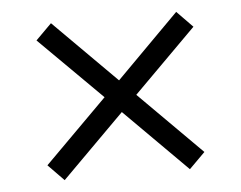

<svg xmlns="http://www.w3.org/2000/svg" viewBox="-39 -612 637 507"><g transform="rotate(-5 279.5 -358.5)"><path d="M113 -150 71 -193 237 -359 71 -524 113 -566 279 -400 445 -567 487 -524 321 -358 487 -192 445 -150 279 -316Z"/></g></svg>

Font: Noto Serif Dogra
Style: Regular
Weight: 400
Designer: Ek Type
Foundry: Ek Type
Version: Version 1.005